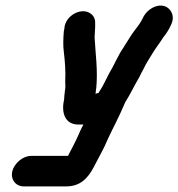

<svg xmlns="http://www.w3.org/2000/svg" viewBox="-20 -499 637 686"><path d="M209 -143C198 -95 213 -54 260 -54H278C274 -47 271 -40 267 -32L254 -3C246 13 237 32 229 46L223 58H91C62 58 31 84 24 113C17 142 36 167 65 167H216C267 167 294 138 315 98C327 74 341 50 354 23L367 -6C372 -16 377 -26 381 -35L393 -59C405 -83 416 -107 428 -135C442 -156 452 -178 465 -201L477 -222C484 -237 485 -238 494 -255C502 -273 515 -291 524 -307C536 -327 552 -347 563 -365C574 -379 583 -392 591 -410C607 -442 590 -470 568 -477C538 -486 506 -464 493 -440C485 -422 475 -408 463 -393C448 -374 435 -350 421 -329C401 -300 388 -266 369 -235C361 -220 354 -204 346 -190L340 -180C337 -175 334 -171 332 -167C329 -166 325 -165 321 -164C323 -171 322 -176 324 -185C330 -249 321 -308 318 -365L319 -385L320 -403V-413C321 -428 317 -439 307 -448C274 -477 212 -444 210 -397L208 -387C206 -361 205 -336 208 -314C212 -281 215 -244 213 -207C214 -197 214 -185 212 -175C210 -162 210 -155 209 -143Z"/></svg>

Font: Electronic
Style: ExHvIt
Weight: 900
Version: Version 1.011